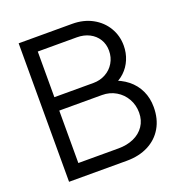

<svg xmlns="http://www.w3.org/2000/svg" viewBox="-130 -829 874 938"><g transform="rotate(-20 306.5 -360.0)"><path d="M70 0V-720H348Q407 -720 452.7 -695.2Q498.3 -670.3 523.5 -628Q548.7 -585.7 548.7 -534.7Q548.7 -496.3 534.6 -462.7Q520.5 -429 494.7 -404.7Q468.8 -380.3 434.7 -368.7L433.3 -393Q480.2 -379.3 513.8 -352.5Q547.5 -325.7 565.6 -287.3Q583.7 -249 583.7 -202Q583.7 -140.2 557.1 -94.7Q530.5 -49.2 482.4 -24.6Q434.3 0 371 0ZM353 -70.7Q397.2 -70.7 432.2 -86.2Q467.2 -101.8 487.2 -131.3Q507.3 -160.8 507.3 -201Q507.3 -240.3 488.9 -272.8Q470.5 -305.3 438.3 -324.3Q406.2 -343.3 366.3 -343.3H144V-70.7ZM347.3 -413Q381.8 -413 410.5 -428.8Q439.2 -444.5 455.9 -472.5Q472.7 -500.5 472.7 -535.7Q472.7 -569.2 456.6 -595.2Q440.5 -621.2 412 -635.8Q383.5 -650.3 347.3 -650.3H144V-413Z"/></g></svg>

Font: Hauora
Style: Regular
Weight: 400
Designer: Wayne Shih
Foundry: WCYS
Version: Version 1.001